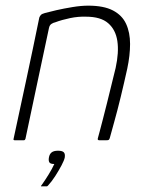

<svg xmlns="http://www.w3.org/2000/svg" viewBox="-20 -496 534 679"><path d="M32 0Q30 0 28.5 -1Q27 -2 28 -5Q51 -112 74 -219Q97 -326 119 -434Q121 -439 124.5 -443Q128 -447 139 -450Q153 -454 179.5 -460Q206 -466 236.5 -471Q267 -476 292 -476Q347 -476 379.5 -459Q412 -442 426 -411.5Q440 -381 440 -340.5Q440 -300 430 -253Q419 -203 407 -153.5Q395 -104 384 -65Q373 -26 368 -7Q366 -2 364 -1Q362 0 356 0H331Q324 0 326 -7Q328 -13 332.5 -31Q337 -49 344 -75Q351 -101 358.5 -132Q366 -163 374 -195Q382 -227 389 -256Q401 -311 395 -351Q389 -391 362.5 -414Q336 -437 284 -437Q257 -438 228 -432Q199 -426 175 -417Q169 -416 162 -411.5Q155 -407 153 -396Q132 -299 111.5 -201Q91 -103 70 -5Q69 -3 68 -1.5Q67 0 64 0ZM209 61Q207 71 197.5 89Q188 107 175.5 126.5Q163 146 150 160Q147 163 146 163Q144 163 137 163Q130 163 125 163Q125 162 125 161.5Q125 161 129 156Q139 142 152 121Q165 100 172 84Q158 84 154.5 78Q151 72 153 61Q155 49 162.5 43Q170 37 185 37Q200 37 205.5 42.5Q211 48 209 61Z"/></svg>

Font: Glory Thin ExtraLight
Style: Italic
Weight: 250
Italic angle: -12°
Version: Version 1.011